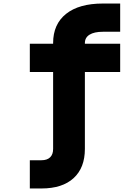

<svg xmlns="http://www.w3.org/2000/svg" viewBox="-20 -868 790 1088"><path d="M661 -848V-688H563Q514 -688 487.5 -671.5Q461 -655 461 -624V-620H661V-460H461V-24Q461 83 397 141.5Q333 200 215 200H149V40H215Q247 40 264 23.5Q281 7 281 -24V-460H149V-620H281V-624Q281 -731 354.5 -789.5Q428 -848 563 -848Z"/></svg>

Font: Martian Mono SemiExpanded ExtraBold
Style: Regular
Weight: 800
Width: 6
Designer: Roman Shamin
Foundry: Evil Martians
Version: Version 1.000